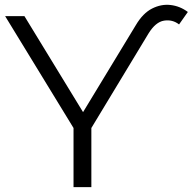

<svg xmlns="http://www.w3.org/2000/svg" viewBox="-20 -766 789 786"><path d="M749 -717 713 -666Q686 -687 651.5 -681.5Q617 -676 588 -629L354 -242V0H281V-242L1 -700H80L320 -307L536 -663Q565 -712 602.5 -731Q640 -750 678.5 -745.5Q717 -741 749 -717Z"/></svg>

Font: Montserrat
Style: Regular
Weight: 400
Designer: Julieta Ulanovsky
Foundry: Julieta Ulanovsky
Version: Version 9.000; ttfautohint (v1.8.4.7-5d5b)